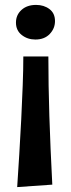

<svg xmlns="http://www.w3.org/2000/svg" viewBox="-20 -532 288 782"><path d="M50 230Q54 168 58.5 96.5Q63 25 66.5 -46.5Q70 -118 72.5 -184Q75 -250 75 -302H177Q177 -186 181 -60Q185 66 193 220ZM204 -446Q204 -416 182.5 -393.5Q161 -371 124 -371Q92 -371 68.5 -389.5Q45 -408 45 -440Q45 -471 67.5 -491.5Q90 -512 127 -512Q159 -512 181.5 -495Q204 -478 204 -446Z"/></svg>

Font: CantoraOne
Style: Regular
Weight: 400
Designer: Pablo Impallari, Rodrigo Fuenzalida
Foundry: Pablo Impallari
Version: Version 1.001; ttfautohint (v0.8) -G 200 -r 50